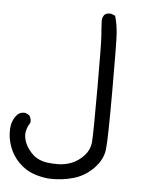

<svg xmlns="http://www.w3.org/2000/svg" viewBox="-49 -440 597 727"><g transform="rotate(5 250.0 -76.5)"><path d="M163 245Q131 242 102.5 231.5Q74 221 49 196.5Q24 172 11.5 138Q-1 104 1 70Q3 36 24 14Q36 3 54 5L68 12Q77 23 76 39Q57 70 60.5 95Q64 120 80.5 142Q97 164 114 173Q131 182 151 185Q171 188 196 187.5Q221 187 246 177Q271 167 291.5 144.5Q312 122 314.5 92Q317 62 317 -111Q317 -284 314.5 -312.5Q312 -341 311 -370Q312 -382 319 -391Q329 -400 346 -397L360 -391Q369 -360 371.5 -325Q374 -290 374 -107Q374 76 369.5 115.5Q365 155 332.5 188.5Q300 222 256 234.5Q212 247 163 245Z"/></g></svg>

Font: NaniFont Regular
Style: Regular
Weight: 400
Designer: Nanigashitei
Version: Version 1.036